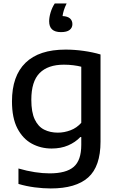

<svg xmlns="http://www.w3.org/2000/svg" viewBox="-20 -832 663 1082"><path d="M266 230Q223.5 230 175.5 223.8Q127.5 217.5 84 204.5V117.5Q132 131.5 176.2 138.2Q220.5 145 259.5 145Q353 145 395.5 108.2Q438 71.5 438 -15.5V-59.5H432.5Q404.5 -30 363.8 -12.5Q323 5 271 5Q210 5 159.2 -22.5Q108.5 -50 78 -108.5Q47.5 -167 47.5 -261Q47.5 -404 123.8 -478.2Q200 -552.5 349.5 -552.5Q399.5 -552.5 451.2 -545.2Q503 -538 546.5 -525V-34Q546.5 106 477 168Q407.5 230 266 230ZM306 -84.5Q342 -84.5 377.2 -97.8Q412.5 -111 438 -140V-456Q419 -461 393.8 -464.2Q368.5 -467.5 340 -467.5Q250 -467.5 203.2 -420.2Q156.5 -373 156.5 -270Q156.5 -199.5 175.8 -159Q195 -118.5 228.8 -101.5Q262.5 -84.5 306 -84.5ZM323.5 -651Q257 -651 257 -712Q257 -734.5 265.2 -762Q273.5 -789.5 288.5 -812.5H355.5Q345 -791 339.8 -774Q334.5 -757 332.5 -741.5Q361.5 -740 374.8 -727.8Q388 -715.5 388 -696Q388 -675.5 372.2 -663.2Q356.5 -651 323.5 -651Z"/></svg>

Font: Encode Sans SemiExpanded SemiExpanded Medium
Style: Regular
Weight: 500
Width: 6
Designer: Multiple Designers
Foundry: Impallari Type
Version: Version 3.000; ttfautohint (v1.8.3) -l 8 -r 50 -G 200 -x 14 